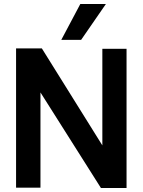

<svg xmlns="http://www.w3.org/2000/svg" viewBox="-20 -946 719 968"><path d="M61 0V-702H191L496 -213V-700H618V2H489L184 -480V0ZM289 -745 385 -926H514L389 -745Z"/></svg>

Font: Georama ExtraCondensed Thin SemiBold
Style: Regular
Weight: 600
Version: Version 1.001